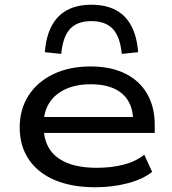

<svg xmlns="http://www.w3.org/2000/svg" viewBox="-20 -780 726 809"><path d="M381 9Q283 9 211.5 -21Q140 -51 101.5 -108Q63 -165 63 -243Q63 -319 100 -377Q137 -435 204.5 -467.5Q272 -500 362 -500Q446 -500 506.5 -470.5Q567 -441 599.5 -385.5Q632 -330 632 -253V-220H142V-287H564L541 -269Q541 -346 494.5 -385.5Q448 -425 363 -425Q302 -425 257.5 -405Q213 -385 188.5 -347.5Q164 -310 164 -257V-248Q164 -191 188.5 -152.5Q213 -114 263 -93.5Q313 -73 388 -73Q449 -73 500 -86Q551 -99 588 -128L621 -56Q583 -25 518.5 -8Q454 9 381 9ZM238 -553 169 -560Q174 -626 197.5 -670.5Q221 -715 263 -737.5Q305 -760 365 -760Q426 -760 468 -737.5Q510 -715 533.5 -670.5Q557 -626 562 -560L493 -553Q486 -626 455 -658.5Q424 -691 365 -691Q306 -691 275.5 -658.5Q245 -626 238 -553Z"/></svg>

Font: Nunito Sans 10pt Expanded Medium
Style: Regular
Weight: 500
Width: 7
Designer: Vernon Adams
Foundry: Vernon Adams
Version: Version 3.101;gftools[0.9.27]